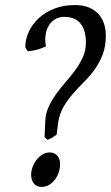

<svg xmlns="http://www.w3.org/2000/svg" viewBox="-20 -718 437 753"><path d="M215.8 -74.2Q215.8 -59.1 210.7 -43.2Q205.6 -27.3 196 -14.4Q186.5 -1.5 173.1 6.8Q159.7 15.1 143.1 15.1Q124.5 15.1 113.3 2Q102.1 -11.2 102.1 -33.2Q102.1 -47.4 107.7 -62.7Q113.3 -78.1 123 -90.8Q132.8 -103.5 146 -111.8Q159.2 -120.1 174.8 -120.1Q193.8 -120.1 204.8 -107.4Q215.8 -94.7 215.8 -74.2ZM395 -579.1Q395 -536.1 382.6 -503.9Q370.1 -471.7 351.1 -445.3Q332 -418.9 309.3 -396.5Q286.6 -374 265.9 -350.1Q245.1 -326.2 229.2 -299.1Q213.4 -272 208 -236.8L202.1 -189.9Q192.9 -183.1 185.5 -178.5Q178.2 -173.8 166 -169.9L154.8 -180.2L157.2 -236.8Q157.7 -269.5 169.9 -296.9Q182.1 -324.2 200 -349.1Q217.8 -374 238.3 -397.2Q258.8 -420.4 276.1 -444.3Q293.5 -468.3 305.2 -494.4Q316.9 -520.5 316.9 -550.8Q316.9 -599.6 295.7 -625.7Q274.4 -651.9 231.9 -651.9Q211.9 -651.9 196.3 -642.6Q180.7 -633.3 171.1 -617.4Q161.6 -601.6 158.7 -580.6Q155.8 -559.6 160.2 -536.1Q149.4 -531.2 140.9 -528.1Q132.3 -524.9 124.3 -522.7Q116.2 -520.5 107.9 -519.3Q99.6 -518.1 88.9 -517.1L79.1 -532.2Q79.1 -563.5 92.8 -593.3Q106.4 -623 131.8 -646.5Q157.2 -669.9 193.1 -684.1Q229 -698.2 273.9 -698.2Q305.2 -698.2 327.9 -689Q350.6 -679.7 365.5 -663.6Q380.4 -647.5 387.7 -625.7Q395 -604 395 -579.1Z"/></svg>

Font: Gentium
Style: Italic
Weight: 400
Italic angle: -7°
Designer: J. Victor Gaultney
Version: Version 1.02; 2005; OFL release